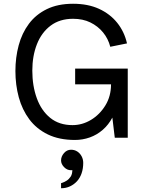

<svg xmlns="http://www.w3.org/2000/svg" viewBox="-20 -733 780 1022"><path d="M379 12Q295 12 234.5 -17.5Q174 -47 136 -98Q98 -149 80 -215Q62 -281 62 -355Q62 -427 79.5 -492Q97 -557 134 -606.5Q171 -656 229.5 -684.5Q288 -713 369 -713Q448 -713 507 -686Q566 -659 604 -611.5Q642 -564 656 -502L567 -484Q556 -527 528.5 -560.5Q501 -594 461 -613.5Q421 -633 369 -633Q298 -633 249.5 -596.5Q201 -560 176.5 -497.5Q152 -435 152 -357Q152 -276 176 -210Q200 -144 247.5 -105.5Q295 -67 366 -67Q418 -67 464.5 -95Q511 -123 541 -172Q571 -221 571 -284H380V-368H660V0H591Q591 0 589 -16Q587 -32 584.5 -53.5Q582 -75 580 -91Q578 -107 578 -107Q558 -69 527 -42Q496 -15 458 -1.5Q420 12 379 12ZM305 269Q305 269 305 262Q305 255 305 248.5Q305 242 305 242Q305 242 314 239Q323 236 335 228.5Q347 221 356 207.5Q365 194 365 172Q364 173 361 173Q358 173 357 173Q337 173 321 156.5Q305 140 305 121Q305 100 320.5 82Q336 64 358 64Q377 64 391.5 73.5Q406 83 414.5 99Q423 115 423 134Q423 164 414.5 189Q406 214 390 231.5Q374 249 352.5 259Q331 269 305 269Z"/></svg>

Font: Inclusive Sans
Style: Regular
Weight: 400
Designer: Olivia King
Foundry: Olivia King
Version: Version 2.004